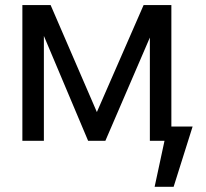

<svg xmlns="http://www.w3.org/2000/svg" viewBox="-20 -550 806 750"><path d="M541 -530.3H649.4V-55.7H732.4L658.2 179.7H584L622.6 0H565.4V-403.3L391.6 0H324.2L151.4 -409.7V0H67.4V-530.3H177.7L358.4 -112.3Z"/></svg>

Font: Pretendard GOV
Style: Regular
Weight: 400
Designer: Base glyphs from Inter by Rasmus Andersson; Hangeul glyphs from Noto Sans CJK(Source Han Sans) by Jang Soo-young and Kan
Foundry: Kil Hyung-jin
Version: Version 1.309